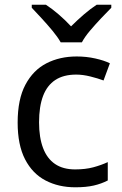

<svg xmlns="http://www.w3.org/2000/svg" viewBox="-20 -786 520 816"><path d="M300 10Q229 10 173.5 -19Q118 -48 86.5 -109Q55 -170 55 -265Q55 -364 88 -426Q121 -488 177.5 -517Q234 -546 306 -546Q347 -546 385 -537.5Q423 -529 447 -517L420 -444Q396 -453 364 -461Q332 -469 304 -469Q250 -469 215 -446Q180 -423 163 -378Q146 -333 146 -266Q146 -202 163 -157Q180 -112 214 -89Q248 -66 299 -66Q343 -66 376.5 -75Q410 -84 438 -97V-19Q411 -5 378.5 2.5Q346 10 300 10ZM238 -606Q225 -629 203 -655.5Q181 -682 157 -708Q133 -734 115 -753V-766H175Q201 -749 229 -725Q257 -701 282 -674Q309 -701 337 -725Q365 -749 391 -766H453V-753Q434 -734 409.5 -708Q385 -682 362.5 -655.5Q340 -629 328 -606Z"/></svg>

Font: Noto Sans Hebrew
Style: Regular
Weight: 400
Designer: Monotype Design Team
Foundry: Monotype Imaging Inc.
Version: Version 2.003